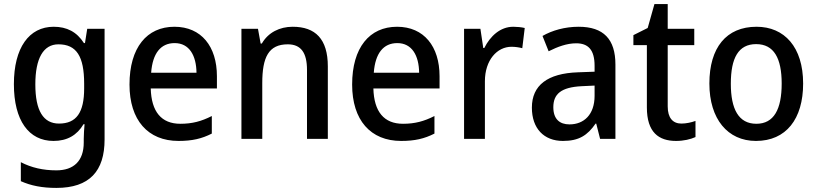

<svg xmlns="http://www.w3.org/2000/svg" viewBox="-20 -680 4000 940"><path d="M243 -549C122 -549 48 -446 48 -268C48 -90 121 10 242 10C309 10 357 -18 389 -72H394C392 -52 390 -18 390 0V18C390 108 341 154 256 154C191 154 134 141 82 114V207C131 229 186 240 256 240C418 240 492 158 492 3V-539H407L396 -469H391C356 -524 307 -549 243 -549ZM266 -463C354 -463 392 -405 392 -270V-247C392 -129 354 -75 269 -75C192 -75 153 -138 153 -267C153 -394 192 -463 266 -463Z M834 -549C699 -549 614 -447 614 -266C614 -92 704 10 854 10C921 10 968 -1 1017 -26V-112C966 -86 921 -74 863 -74C770 -74 721 -133 718 -247H1042V-307C1042 -452 966 -549 834 -549ZM835 -469C907 -469 941 -408 942 -324H720C727 -419 767 -469 835 -469Z M1413 -549C1349 -549 1293 -521 1262 -467H1256L1243 -539H1162V0H1264V-273C1264 -400 1295 -463 1389 -463C1454 -463 1483 -421 1483 -338V0H1585V-355C1585 -489 1524 -549 1413 -549Z M1924 -549C1789 -549 1704 -447 1704 -266C1704 -92 1794 10 1944 10C2011 10 2058 -1 2107 -26V-112C2056 -86 2011 -74 1953 -74C1860 -74 1811 -133 1808 -247H2132V-307C2132 -452 2056 -549 1924 -549ZM1925 -469C1997 -469 2031 -408 2032 -324H1810C1817 -419 1857 -469 1925 -469Z M2493 -549C2429 -549 2380 -503 2351 -445H2346L2332 -539H2252V0H2354V-282C2354 -386 2414 -451 2484 -451C2503 -451 2522 -448 2537 -444L2549 -543C2532 -547 2511 -549 2493 -549Z M2813 -549C2745 -549 2683 -531 2636 -504L2666 -429C2710 -451 2755 -468 2801 -468C2859 -468 2891 -437 2891 -358V-329L2810 -326C2660 -321 2584 -262 2584 -153C2584 -51 2643 10 2736 10C2814 10 2856 -17 2896 -75H2899L2918 0H2993V-364C2993 -488 2935 -549 2813 -549ZM2828 -258 2891 -261V-211C2891 -119 2839 -71 2768 -71C2720 -71 2689 -97 2689 -155C2689 -219 2726 -253 2828 -258Z M3316 -75C3274 -75 3249 -103 3249 -159V-459H3379V-539H3249V-660H3184L3151 -543L3081 -508V-459H3147V-154C3147 -32 3205 10 3290 10C3327 10 3361 2 3385 -9V-88C3366 -81 3340 -75 3316 -75Z M3912 -271C3912 -450 3820 -549 3684 -549C3536 -549 3453 -447 3453 -271C3453 -97 3543 10 3681 10C3829 10 3912 -98 3912 -271ZM3558 -270C3558 -396 3595 -464 3682 -464C3769 -464 3807 -395 3807 -271C3807 -145 3769 -74 3683 -74C3596 -74 3558 -146 3558 -270Z"/></svg>

Font: Noto Sans Khmer UI SemiCondensed Medium
Style: Regular
Weight: 500
Width: 4
Designer: Danh Hong and the Monotype Design Team
Foundry: Monotype Imaging Inc.
Version: Version 2.002